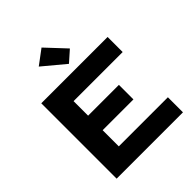

<svg xmlns="http://www.w3.org/2000/svg" viewBox="-258 -1110 1261 1261"><g transform="rotate(-45 373.0 -479.0)"><path d="M85 -700H701V-560H245V-425H531V-290H245V-140H701V0H85ZM243.8 -882.1 345 -957.7 472.5 -821.7 396.8 -754.6Z"/></g></svg>

Font: Copperplate Sans CC
Style: Bold
Weight: 700
Designer: indestructible type*
Foundry: Cowboy Collective
Version: Version 1.000